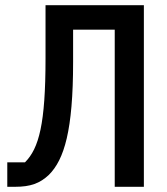

<svg xmlns="http://www.w3.org/2000/svg" viewBox="-20 -718 640 738"><path d="M421 0H533V-698H155V-493C155 -243 130 -148 76 -94H8V0H38C97 0 133 -13 168 -46C227 -105 261 -217 261 -480V-604H421Z"/></svg>

Font: IBM Mono Medium
Style: Regular
Weight: 500
Monospace: yes
Designer: Mike Abbink, Paul van der Laan, Pieter van Rosmalen
Foundry: Bold Monday
Version: Version 2.3